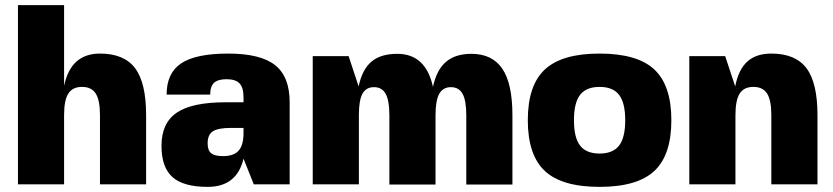

<svg xmlns="http://www.w3.org/2000/svg" viewBox="-20 -719 3249 749"><path d="M50 0V-699H230V-384Q256 -510 370 -510Q464 -510 507 -453Q550 -396 550 -270V0H370V-270Q370 -328 353.5 -354Q337 -380 300 -380Q263 -380 246.5 -354Q230 -328 230 -270V0Z M610 -150Q610 -239 669.5 -279.5Q729 -320 860 -320H930V-340Q930 -377 914.5 -393.5Q899 -410 864 -410Q830 -410 815 -396Q800 -382 800 -350H630Q630 -434 687 -472Q744 -510 870 -510Q996 -510 1053 -465Q1110 -420 1110 -320V0H970L930 -100Q904 10 790 10Q696 10 653 -28Q610 -66 610 -150ZM880 -220Q832 -220 811 -207Q790 -194 790 -160Q790 -132 804 -121Q818 -110 850 -110Q892 -110 911 -131.5Q930 -153 930 -200V-220Z M1380 -270V0H1200V-500H1340L1379 -382Q1393 -448 1429 -478.5Q1465 -509 1530 -509Q1641 -509 1669 -380Q1683 -446 1719.5 -477.5Q1756 -509 1819 -509Q1900 -509 1939.5 -451Q1979 -393 1979 -269V1H1799V-269Q1799 -327 1784.5 -353Q1770 -379 1739 -379Q1708 -379 1693.5 -353Q1679 -327 1679 -269V1H1499V-269Q1499 -327 1484.5 -353Q1470 -379 1439 -379Q1408 -379 1394 -353.5Q1380 -328 1380 -270Z M2105.5 -448Q2172 -510 2319 -510Q2466 -510 2532.5 -448Q2599 -386 2599 -250Q2599 -114 2532.5 -52Q2466 10 2319 10Q2172 10 2105.5 -52Q2039 -114 2039 -250Q2039 -386 2105.5 -448ZM2243 -349Q2219 -318 2219 -250Q2219 -182 2243 -151Q2267 -120 2319 -120Q2371 -120 2395 -151Q2419 -182 2419 -250Q2419 -318 2395 -349Q2371 -380 2319 -380Q2267 -380 2243 -349Z M2809 -500 2848 -382Q2861 -448 2895.5 -479Q2930 -510 2989 -510Q3083 -510 3126 -453Q3169 -396 3169 -270V0H2989V-270Q2989 -328 2972.5 -354Q2956 -380 2919 -380Q2882 -380 2865.5 -354Q2849 -328 2849 -270V0H2669V-500Z"/></svg>

Font: Fivo Sans Modern Heavy
Style: Regular
Weight: 900
Designer: Alexander Slobzheninov
Foundry: Alexander Slobzheninov
Version: 1.0